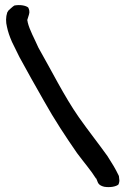

<svg xmlns="http://www.w3.org/2000/svg" viewBox="-20 -700 502 770"><path d="M8 -592C12 -573 18 -555 28 -532L58 -471C88 -416 122 -355 157 -294C197 -222 246 -148 289 -86C318 -47 346 -15 365 16V15L366 16C370 24 371 29 372 31L373 32V33C374 34 377 44 398 49C422 53 446 48 455 40C458 33 460 25 458 17L457 7L456 4C442 -25 432 -41 411 -74C376 -123 334 -176 296 -230C238 -313 185 -420 134 -509C117 -548 99 -578 91 -611V-612C89 -618 89 -620 91 -625L96 -641C100 -652 97 -663 93 -670C83 -678 61 -682 38 -678C33 -676 14 -658 14 -658L9 -650C3 -632 3 -611 8 -592Z"/></svg>

Font: Stray Cat
Style: Blk
Weight: 900
Version: Version 1.0